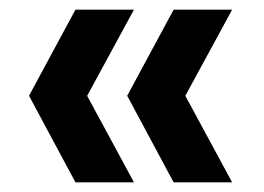

<svg xmlns="http://www.w3.org/2000/svg" viewBox="-20 -465 546 397"><path d="M339 -88 243 -267 339 -445H460L335 -215V-319L460 -88ZM136 -88 40 -267 136 -445H257L132 -215V-319L257 -88Z"/></svg>

Font: SUSE Thin
Style: Bold
Weight: 700
Version: Version 1.000